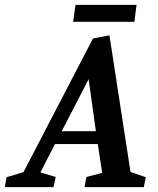

<svg xmlns="http://www.w3.org/2000/svg" viewBox="-76 -773 652 793"><path d="M-56 0 -49 -41 21 -62 308 -614 376 -627 463 -63 526 -41 518 0H273L281 -42L346 -59L328 -178H151L91 -61L154 -42L145 0ZM179 -231H320L290 -446ZM226 -683 236 -753H488L479 -683Z"/></svg>

Font: Manuale SemiBold
Style: Italic
Weight: 600
Italic angle: -11°
Designer: Eduardo Tunni / Pablo Cosgaya
Foundry: Eduardo Tunni / Pablo Cosgaya
Version: Version 1.002